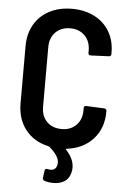

<svg xmlns="http://www.w3.org/2000/svg" viewBox="-60 -751 652 980"><g transform="rotate(5 266.5 -261.0)"><path d="M477 -483 384 -479Q372 -479 372 -491V-503Q372 -550 343.5 -579Q315 -608 269 -608Q222 -608 193.5 -579Q165 -550 165 -503V-196Q165 -149 193.5 -120.5Q222 -92 269 -92Q315 -92 343.5 -120.5Q372 -149 372 -196V-209Q372 -220 384 -220L477 -216Q482 -216 485.5 -212.5Q489 -209 489 -204V-200Q489 -115 438.5 -59.5Q388 -4 304 6Q297 7 302 12Q342 55 342 100Q342 112 339 124Q331 157 307 171.5Q283 186 251 186Q226 186 205 179Q195 175 196 164L201 127Q202 115 216 118Q226 120 230 120Q258 120 264 92Q265 88 265 81Q265 46 215 4L209 1Q135 -15 92 -69.5Q49 -124 49 -204V-498Q49 -561 76.5 -608.5Q104 -656 154 -682Q204 -708 269 -708Q334 -708 384 -682.5Q434 -657 461.5 -610.5Q489 -564 489 -502V-493Q489 -489 485.5 -486Q482 -483 477 -483Z"/></g></svg>

Font: Barlow Semi Condensed SemiBold
Style: Regular
Weight: 600
Width: 4
Designer: Jeremy Tribby
Foundry: Tribby Type
Version: Version 1.408